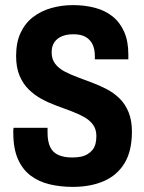

<svg xmlns="http://www.w3.org/2000/svg" viewBox="-20 -719 564 751"><path d="M265 12Q217 12 174.5 2Q132 -8 100 -32Q68 -56 50 -97Q32 -138 32 -200Q32 -204 32 -209.5Q32 -215 33 -219H166Q166 -215 166 -210Q166 -205 166 -200Q166 -165 176.5 -143.5Q187 -122 209 -112.5Q231 -103 262 -103Q281 -103 296 -106Q311 -109 322.5 -116Q334 -123 342 -133Q350 -143 353.5 -156.5Q357 -170 357 -187Q357 -213 344 -231Q331 -249 308.5 -261.5Q286 -274 258 -284.5Q230 -295 200 -306Q170 -317 142.5 -332Q115 -347 92.5 -369Q70 -391 56.5 -423Q43 -455 43 -500Q43 -553 60.5 -590.5Q78 -628 109 -652Q140 -676 180.5 -687.5Q221 -699 266 -699Q312 -699 351.5 -688.5Q391 -678 420 -655Q449 -632 465.5 -595Q482 -558 482 -506V-487H351V-500Q351 -527 342 -545.5Q333 -564 315 -574.5Q297 -585 267 -585Q241 -585 222 -577Q203 -569 192.5 -553.5Q182 -538 182 -514Q182 -488 195.5 -470Q209 -452 231.5 -440Q254 -428 282 -417.5Q310 -407 339.5 -396Q369 -385 397 -370.5Q425 -356 447.5 -334Q470 -312 483 -280Q496 -248 496 -204Q496 -128 467 -80.5Q438 -33 386 -10.5Q334 12 265 12Z"/></svg>

Font: Archivo Condensed
Style: Bold
Weight: 700
Width: 3
Designer: Hector Gatti
Foundry: Omnibus-Type
Version: Version 2.001